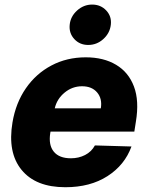

<svg xmlns="http://www.w3.org/2000/svg" viewBox="-20 -801 643 832"><path d="M263.1 10.3Q134.9 10.3 73.5 -64.8Q12.1 -139.9 34.1 -270.6Q48.3 -355.1 92.2 -418.5Q136 -481.9 202.8 -517.2Q269.5 -552.6 351.6 -552.6Q429 -552.6 483.1 -520.2Q537.3 -487.9 560.5 -426Q583.8 -364 568.9 -274.1L562.1 -230.8H198.9L197.8 -224.4Q189.6 -172.6 213.1 -143.8Q236.5 -115.1 287.3 -115.1Q321 -115.1 348.7 -129.3Q376.4 -143.5 391.3 -170.8L549.7 -166.2Q520.6 -85.9 445.8 -37.8Q371.1 10.3 263.1 10.3ZM217.3 -331.7H416.9Q423.7 -373.6 400.9 -400.4Q378.2 -427.2 335.6 -427.2Q293.3 -427.2 259.9 -399.7Q226.6 -372.2 217.3 -331.7ZM362.2 -606.2Q325.6 -606.2 302 -631.7Q278.4 -657.3 282 -693.5Q285.5 -729.8 314.1 -755.5Q342.7 -781.2 379.3 -781.2Q416.5 -781.2 440.5 -755.5Q464.5 -729.8 460.2 -693.5Q456 -657.3 427.7 -631.7Q399.5 -606.2 362.2 -606.2Z"/></svg>

Font: Inter UI Extra Bold
Style: Italic
Weight: 800
Italic angle: 9.39999°
Designer: Rasmus Andersson
Foundry: rsms
Version: 3.2;8d6f07862